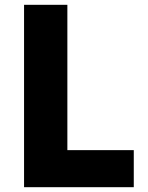

<svg xmlns="http://www.w3.org/2000/svg" viewBox="-20 -778 616 798"><path d="M536 -154V0H80V-758H260V-154Z"/></svg>

Font: Biryani Heavy
Style: Regular
Weight: 900
Designer: Dan Reynolds and Mathieu Réguer
Foundry: Dan Reynolds and Mathieu Réguer
Version: Version 1.003; ttfautohint (v1.1) -l 5 -r 5 -G 72 -x 0 -D la